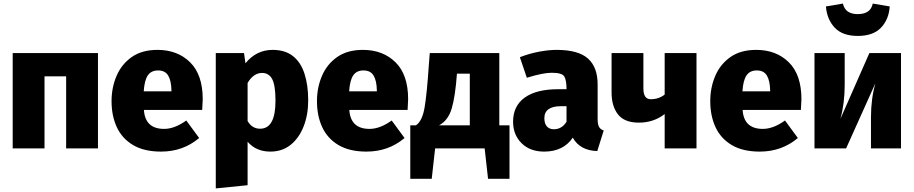

<svg xmlns="http://www.w3.org/2000/svg" viewBox="-20 -830 5112 1074"><path d="M528 0H350V-403H229V0H51V-533H528Z M881 18Q786 18 724.5 -18.5Q663 -55 633.5 -118.5Q604 -182 604 -264Q604 -340 632 -405.5Q660 -471 717 -511Q774 -551 861 -551Q973 -551 1043.5 -481.5Q1114 -412 1114 -275L1111 -215H785Q792 -109 898 -109Q957 -109 1022 -156L1094 -58Q1004 18 881 18ZM939 -319V-325Q938 -378 921 -407Q904 -436 864 -436Q826 -436 807 -408.5Q788 -381 784 -319Z M1187 224V-533H1345L1353 -476Q1414 -551 1505 -551Q1575 -551 1619 -516Q1663 -481 1683.5 -417Q1704 -353 1704 -268Q1704 -188 1678.5 -123Q1653 -58 1606 -20Q1559 18 1492 18Q1413 18 1365 -37V206ZM1435 -110Q1521 -110 1521 -266Q1521 -353 1502.5 -387.5Q1484 -422 1446 -422Q1398 -422 1365 -366V-153Q1390 -110 1435 -110Z M2030 18Q1935 18 1873.5 -18.5Q1812 -55 1782.5 -118.5Q1753 -182 1753 -264Q1753 -340 1781 -405.5Q1809 -471 1866 -511Q1923 -551 2010 -551Q2122 -551 2192.5 -481.5Q2263 -412 2263 -275L2260 -215H1934Q1941 -109 2047 -109Q2106 -109 2171 -156L2243 -58Q2153 18 2030 18ZM2088 -319V-325Q2087 -378 2070 -407Q2053 -436 2013 -436Q1975 -436 1956 -408.5Q1937 -381 1933 -319Z M2830 170H2710L2691 0H2414L2395 170H2275V-129H2307Q2342 -153 2355 -228.5Q2368 -304 2379 -469L2384 -533H2773V-129H2830ZM2608 -129V-418H2536Q2527 -292 2507 -224Q2487 -156 2436 -129Z M3024 18Q2945 18 2897.5 -29Q2850 -76 2850 -149Q2850 -237 2915 -284Q2980 -331 3103 -331H3149Q3149 -383 3136 -403Q3123 -423 3066 -423Q3017 -423 2927 -395L2888 -510Q2939 -530 2993.5 -540.5Q3048 -551 3093 -551Q3215 -551 3269 -502.5Q3323 -454 3323 -358V-164Q3323 -134 3331 -120Q3339 -106 3357 -100L3321 15Q3224 12 3184 -60Q3131 18 3024 18ZM3078 -107Q3123 -107 3149 -149V-236H3119Q3025 -236 3025 -169Q3025 -139 3039 -123Q3053 -107 3078 -107Z M3876 0H3698V-192Q3636 -144 3554 -144Q3473 -144 3437 -190Q3401 -236 3401 -312V-533H3579V-335Q3579 -275 3620 -275Q3665 -275 3698 -301V-533H3876Z M4230 18Q4135 18 4073.5 -18.5Q4012 -55 3982.5 -118.5Q3953 -182 3953 -264Q3953 -340 3981 -405.5Q4009 -471 4066 -511Q4123 -551 4210 -551Q4322 -551 4392.5 -481.5Q4463 -412 4463 -275L4460 -215H4134Q4141 -109 4247 -109Q4306 -109 4371 -156L4443 -58Q4353 18 4230 18ZM4288 -319V-325Q4287 -378 4270 -407Q4253 -436 4213 -436Q4175 -436 4156 -408.5Q4137 -381 4133 -319Z M5020 0H4852V-175Q4852 -277 4877 -365L4713 0H4536V-533H4705V-355Q4705 -252 4681 -165L4843 -533H5020ZM4778 -629Q4693 -629 4649.5 -675Q4606 -721 4600 -794L4695 -810Q4708 -751 4778 -751Q4850 -751 4862 -810L4957 -794Q4952 -721 4908 -675Q4864 -629 4778 -629Z"/></svg>

Font: Trujillo ExtraBold
Style: Regular
Weight: 800
Designer: Fira Sans original fonts by bBox Type GmbH, Carrois Corporate GbR, & Edenspiekermann AG / Changes by Cristiano Sobral
Foundry: Fira Sans original fonts by bBox Type GmbH, Carrois Corporate GbR, & Edenspiekermann AG / Changes by Cristiano Sobral
Version: Version 4.301;July 28, 2020;FontCreator 13.0.0.2655 64-bit